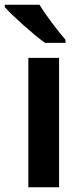

<svg xmlns="http://www.w3.org/2000/svg" viewBox="-39 -786 348 806"><path d="M127 -766H-19V-756C14 -719 101 -641 150 -606H236V-619C204 -656 154 -721 127 -766ZM209 0V-543H80V0Z"/></svg>

Font: Noto Kufi Arabic SemiBold
Style: Regular
Weight: 600
Designer: Monotype Design Team, David Williams, Khaled Hosny
Foundry: Google LLC
Version: Version 2.109